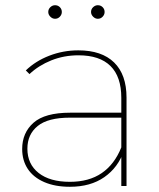

<svg xmlns="http://www.w3.org/2000/svg" viewBox="-20 -713 609 736"><path d="M445 -123V-140V-338Q445 -419 403.5 -460Q362 -501 281 -501Q225 -501 176.5 -481.5Q128 -462 93 -429L79 -443Q116 -479 169 -499.5Q222 -520 280 -520Q370 -520 417.5 -473.5Q465 -427 465 -339V0H445ZM65 -142Q65 -204 108.5 -242.5Q152 -281 249 -281H456V-262H248Q164 -262 124.5 -230Q85 -198 85 -143Q85 -84 128 -50Q171 -16 248 -16Q321 -16 370 -49.5Q419 -83 445 -148L455 -135Q433 -71 380 -34Q327 3 248 3Q191 3 149.5 -15Q108 -33 86.5 -65.5Q65 -98 65 -142ZM329 -667Q329 -678 337 -685.5Q345 -693 355 -693Q366 -693 373.5 -685.5Q381 -678 381 -667Q381 -657 373.5 -649Q366 -641 355 -641Q345 -641 337 -649Q329 -657 329 -667ZM165 -667Q165 -678 173 -685.5Q181 -693 191 -693Q202 -693 209.5 -685.5Q217 -678 217 -667Q217 -657 209.5 -649Q202 -641 191 -641Q181 -641 173 -649Q165 -657 165 -667Z"/></svg>

Font: iiserrat Thin
Style: Regular
Weight: 100
Designer: Akira Ohta
Foundry: Akira Ohta
Version: Version 1.200;Glyphs 3.3.1 (3343)